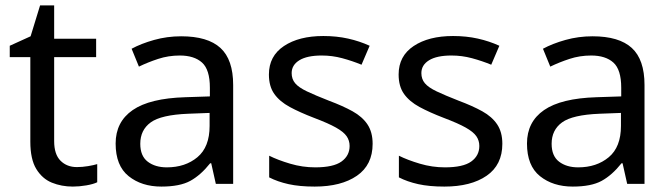

<svg xmlns="http://www.w3.org/2000/svg" viewBox="-20 -679 2481 709"><path d="M264 -62Q284 -62 305 -65.5Q326 -69 339 -73V-6Q325 1 299 5.5Q273 10 249 10Q207 10 171.5 -4.5Q136 -19 114 -55Q92 -91 92 -156V-468H16V-510L93 -545L128 -659H180V-536H335V-468H180V-158Q180 -109 203.5 -85.5Q227 -62 264 -62Z M649 -545Q747 -545 794 -502Q841 -459 841 -365V0H777L760 -76H756Q721 -32 682.5 -11Q644 10 576 10Q503 10 455 -28.5Q407 -67 407 -149Q407 -229 470 -272.5Q533 -316 664 -320L755 -323V-355Q755 -422 726 -448Q697 -474 644 -474Q602 -474 564 -461.5Q526 -449 493 -433L466 -499Q501 -518 549 -531.5Q597 -545 649 -545ZM675 -259Q575 -255 536.5 -227Q498 -199 498 -148Q498 -103 525.5 -82Q553 -61 596 -61Q664 -61 709 -98.5Q754 -136 754 -214V-262Z M1356 -148Q1356 -70 1298 -30Q1240 10 1142 10Q1086 10 1045.5 1Q1005 -8 974 -24V-104Q1006 -88 1051.5 -74.5Q1097 -61 1144 -61Q1211 -61 1241 -82.5Q1271 -104 1271 -140Q1271 -160 1260 -176Q1249 -192 1220.5 -208Q1192 -224 1139 -244Q1087 -264 1050 -284Q1013 -304 993 -332Q973 -360 973 -404Q973 -472 1028.5 -509Q1084 -546 1174 -546Q1223 -546 1265.5 -536.5Q1308 -527 1345 -510L1315 -440Q1281 -454 1244 -464Q1207 -474 1168 -474Q1114 -474 1085.5 -456.5Q1057 -439 1057 -409Q1057 -387 1070 -371.5Q1083 -356 1113.5 -341.5Q1144 -327 1195 -307Q1246 -288 1282 -268Q1318 -248 1337 -219.5Q1356 -191 1356 -148Z M1835 -148Q1835 -70 1777 -30Q1719 10 1621 10Q1565 10 1524.5 1Q1484 -8 1453 -24V-104Q1485 -88 1530.5 -74.5Q1576 -61 1623 -61Q1690 -61 1720 -82.5Q1750 -104 1750 -140Q1750 -160 1739 -176Q1728 -192 1699.5 -208Q1671 -224 1618 -244Q1566 -264 1529 -284Q1492 -304 1472 -332Q1452 -360 1452 -404Q1452 -472 1507.5 -509Q1563 -546 1653 -546Q1702 -546 1744.5 -536.5Q1787 -527 1824 -510L1794 -440Q1760 -454 1723 -464Q1686 -474 1647 -474Q1593 -474 1564.5 -456.5Q1536 -439 1536 -409Q1536 -387 1549 -371.5Q1562 -356 1592.5 -341.5Q1623 -327 1674 -307Q1725 -288 1761 -268Q1797 -248 1816 -219.5Q1835 -191 1835 -148Z M2168 -545Q2266 -545 2313 -502Q2360 -459 2360 -365V0H2296L2279 -76H2275Q2240 -32 2201.5 -11Q2163 10 2095 10Q2022 10 1974 -28.5Q1926 -67 1926 -149Q1926 -229 1989 -272.5Q2052 -316 2183 -320L2274 -323V-355Q2274 -422 2245 -448Q2216 -474 2163 -474Q2121 -474 2083 -461.5Q2045 -449 2012 -433L1985 -499Q2020 -518 2068 -531.5Q2116 -545 2168 -545ZM2194 -259Q2094 -255 2055.5 -227Q2017 -199 2017 -148Q2017 -103 2044.5 -82Q2072 -61 2115 -61Q2183 -61 2228 -98.5Q2273 -136 2273 -214V-262Z"/></svg>

Font: Noto Sans Pahawh Hmong
Style: Regular
Weight: 400
Designer: Monotype Design Team
Foundry: Monotype Imaging Inc.
Version: Version 2.001; ttfautohint (v1.8.4.7-5d5b)